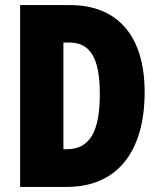

<svg xmlns="http://www.w3.org/2000/svg" viewBox="-20 -734 627 754"><path d="M548 -372C548 -593 442 -714 255 -714H59V0H243C437 0 548 -135 548 -372ZM372 -365C372 -216 332 -148 242 -148H229V-567H252C332 -567 372 -510 372 -365Z"/></svg>

Font: Noto Sans Lao ExtraCondensed Black
Style: Regular
Weight: 900
Width: 2
Designer: Monotype Design Team
Foundry: Monotype Imaging Inc.
Version: Version 2.003